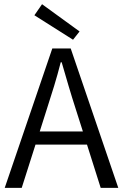

<svg xmlns="http://www.w3.org/2000/svg" viewBox="-20 -912 598 932"><path d="M554.2 0H468.8L402.3 -210H152.3L85.4 0H2.9L233.9 -676.8H323.2ZM207 -381.3 172.9 -273.9H382.3L348.1 -381.3Q329.6 -438.5 313 -494.6Q296.4 -550.8 279.3 -609.9H274.9Q259.8 -550.8 242.7 -494.6Q225.6 -438.5 207 -381.3ZM334.5 -719.2 147 -837.9 184.1 -891.6 366.2 -759.3Z"/></svg>

Font: Akatab
Style: Regular
Weight: 400
Designer: SIL Global
Foundry: SIL Global
Version: Version 4.100